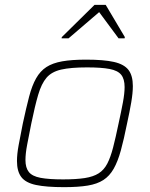

<svg xmlns="http://www.w3.org/2000/svg" viewBox="-20 -764 620 792"><path d="M244 8Q171 8 128.5 -1Q86 -10 68 -33.5Q50 -57 50 -100Q50 -128 57 -166Q64 -204 74 -254Q88 -319 100 -365Q112 -411 129 -441Q146 -471 171.5 -487.5Q197 -504 236.5 -511Q276 -518 335 -518Q408 -518 450 -508.5Q492 -499 510 -475.5Q528 -452 528 -409Q528 -381 521.5 -342.5Q515 -304 504 -254Q491 -189 478.5 -143.5Q466 -98 449 -68Q432 -38 406.5 -21.5Q381 -5 342 1.5Q303 8 244 8ZM240 -24Q294 -24 329.5 -29.5Q365 -35 387 -49Q409 -63 422.5 -89Q436 -115 446.5 -155.5Q457 -196 469 -254Q480 -304 487 -341.5Q494 -379 494 -405Q494 -438 480 -455.5Q466 -473 432 -479.5Q398 -486 339 -486Q272 -486 232.5 -477Q193 -468 172 -443.5Q151 -419 137.5 -373Q124 -327 109 -254Q99 -204 92 -167Q85 -130 85 -104Q85 -72 99 -54.5Q113 -37 147 -30.5Q181 -24 240 -24ZM234 -606 235 -611 370 -744H416L495 -611L494 -606H469L389 -714L263 -606Z"/></svg>

Font: Saira Thin Thin
Style: Italic
Weight: 250
Italic angle: -12°
Version: Version 1.101